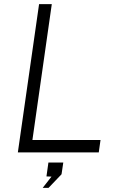

<svg xmlns="http://www.w3.org/2000/svg" viewBox="-20 -743 591 936"><path d="M67 0 170.5 -723H232.5L138 -60.5H470L461.5 0ZM188 173 231 118 206.5 117 216 49.5H288.5L280 106.5L216.5 173Z"/></svg>

Font: Public Sans Thin ExtraLight
Style: Italic
Weight: 250
Italic angle: -8°
Version: Version 2.001